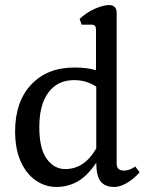

<svg xmlns="http://www.w3.org/2000/svg" viewBox="-20 -729 586 762"><path d="M40 -208Q40 -325 103.5 -393Q167 -461 275 -461Q328 -461 361 -450V-611Q361 -622 357 -626.5Q353 -631 344 -631H304L296 -654Q321 -678 355 -693.5Q389 -709 414 -709Q427 -709 435 -701Q443 -693 443 -680V-80Q443 -52 472 -52Q494 -52 517 -68L534 -45Q510 -18 483 -2.5Q456 13 434 13Q396 13 379 -9.5Q362 -32 362 -83Q326 -30 287.5 -8.5Q249 13 204 13Q160 13 122.5 -12.5Q85 -38 62.5 -87.5Q40 -137 40 -208ZM362 -140V-385Q323 -411 274 -411Q209 -411 172.5 -362.5Q136 -314 136 -225Q136 -139 165.5 -98.5Q195 -58 239 -58Q315 -58 362 -140Z"/></svg>

Font: Kurale
Style: Regular
Weight: 400
Designer: Eduardo Rodriguez Tunni
Foundry: Eduardo Rodriguez Tunni
Version: Version 2.000